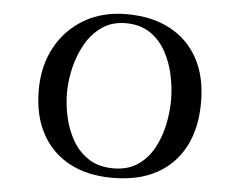

<svg xmlns="http://www.w3.org/2000/svg" viewBox="-53 -815 1106 887"><g transform="rotate(5 500.0 -371.5)"><path d="M738 -373Q738 -429 725.5 -488Q713 -547 685.5 -597Q658 -647 612 -678Q566 -709 499 -709Q435 -709 388.5 -676.5Q342 -644 313 -592Q284 -540 270 -480.5Q256 -421 256 -367Q256 -310 269 -252Q282 -194 310.5 -145Q339 -96 385.5 -66Q432 -36 499 -36Q566 -36 612 -67Q658 -98 685.5 -148.5Q713 -199 725.5 -258Q738 -317 738 -373ZM877 -375Q877 -255 832.5 -169.5Q788 -84 704 -38Q620 8 499 8Q382 8 298.5 -37Q215 -82 170 -166Q125 -250 125 -367Q125 -478 171.5 -564.5Q218 -651 302.5 -701Q387 -751 499 -751Q617 -751 701.5 -706Q786 -661 831.5 -577Q877 -493 877 -375Z"/></g></svg>

Font: Kaisei Decol
Style: Bold
Weight: 700
Designer: Font-Kai, 金井和夫
Foundry: KAZUO KANAI
Version: Version 5.003